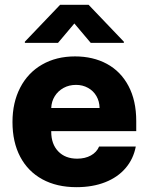

<svg xmlns="http://www.w3.org/2000/svg" viewBox="-20 -773 622 803"><path d="M32.2 -262.7Q32.2 -344.2 64.5 -406.5Q96.7 -468.8 156 -502.9Q215.3 -537.1 293.9 -537.1Q369.1 -537.1 427 -505.9Q484.9 -474.6 517.3 -413.6Q549.8 -352.5 549.8 -266.6V-224.6H194.3V-221.7Q194.3 -170.4 223.6 -139.9Q252.9 -109.4 302.7 -109.4Q335.9 -109.4 360.1 -122.8Q384.3 -136.2 394.5 -160.2H547.9Q538.1 -108.4 505.4 -70.1Q472.7 -31.7 420.2 -11Q367.7 9.8 299.8 9.8Q217.3 9.8 157 -23.2Q96.7 -56.2 64.5 -117.4Q32.2 -178.7 32.2 -262.7ZM396.5 -321.3Q396 -349.1 383.3 -371.1Q370.6 -393.1 348.1 -405.5Q325.7 -418 297.9 -418Q269 -418 245.8 -405.3Q222.7 -392.6 209 -370.6Q195.3 -348.6 194.3 -321.3ZM291 -674.8 222.7 -593.8H84V-598.6L231.4 -752.9H350.6L498 -598.6V-593.8H359.4Z"/></svg>

Font: Pretendard Std ExtraBold
Style: Regular
Weight: 800
Designer: Base glyphs from Inter by Rasmus Andersson; Hangeul glyphs from Noto Sans CJK(Source Han Sans) by Jang Soo-young and Kan
Foundry: Kil Hyung-jin
Version: Version 1.309